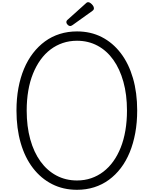

<svg xmlns="http://www.w3.org/2000/svg" viewBox="-20 -1709 1399 1748"><path d="M681 19Q556 19 454.5 -32.5Q353 -84 280 -179Q207 -274 168.5 -407Q130 -540 130 -703Q130 -812 147.5 -907Q165 -1002 198.5 -1082Q232 -1162 280.5 -1225Q329 -1288 390 -1332.5Q451 -1377 524.5 -1400Q598 -1423 681 -1423Q806 -1423 906.5 -1371.5Q1007 -1320 1079.5 -1225Q1152 -1130 1190.5 -997.5Q1229 -865 1229 -703Q1229 -594 1211.5 -498.5Q1194 -403 1161 -322.5Q1128 -242 1080 -179Q1032 -116 971 -71.5Q910 -27 837 -4Q764 19 681 19ZM681 -66Q750 -66 810 -86.5Q870 -107 920.5 -145.5Q971 -184 1011 -239.5Q1051 -295 1079 -365.5Q1107 -436 1121.5 -521Q1136 -606 1136 -703Q1136 -847 1103.5 -964Q1071 -1081 1011.5 -1164.5Q952 -1248 868 -1293Q784 -1338 681 -1338Q612 -1338 551.5 -1317.5Q491 -1297 440 -1258.5Q389 -1220 349 -1164.5Q309 -1109 280.5 -1038.5Q252 -968 237.5 -883.5Q223 -799 223 -703Q223 -558 255.5 -440.5Q288 -323 348.5 -239.5Q409 -156 493.5 -111Q578 -66 681 -66ZM621 -1472Q607 -1472 595.5 -1484Q584 -1496 584 -1507Q584 -1511 585.5 -1516Q587 -1521 593 -1527L761 -1678Q766 -1683 770.5 -1686Q775 -1689 784 -1689Q793 -1689 805 -1680Q817 -1671 826 -1658.5Q835 -1646 835 -1634Q835 -1627 832.5 -1622Q830 -1617 820 -1609L641 -1481Q634 -1477 629.5 -1474.5Q625 -1472 621 -1472Z"/></svg>

Font: Playwrite FR Trad
Style: Regular
Weight: 400
Designer: Veronika Burian, José Scaglione
Foundry: TypeTogether
Version: Version 1.000